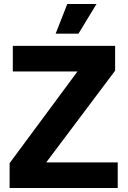

<svg xmlns="http://www.w3.org/2000/svg" viewBox="-20 -939 637 959"><path d="M28 0V-124L367 -582H44V-710H555V-586L211 -128H568V0ZM258 -771 316 -919H462L372 -771Z"/></svg>

Font: Geist
Style: Bold
Weight: 400
Designer: Basement.studio, Andrés Briganti, Mateo Zaragoza
Foundry: Basement.studio, Vercel, Andrés Briganti, Guido Ferreyra, Mateo Zaragoza
Version: Version 1.401